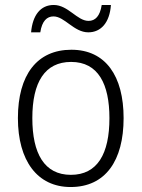

<svg xmlns="http://www.w3.org/2000/svg" viewBox="-20 -742 569 772"><path d="M105 -612H142C149 -658 169 -676 195 -676C240 -676 277 -612 335 -612C386 -612 421 -651 426 -722H389C382 -677 363 -658 336 -658C290 -658 254 -722 196 -722C143 -722 111 -681 105 -612ZM477 -267C477 -436 405 -542 267 -542C129 -542 52 -441 52 -267C52 -96 130 10 264 10C404 10 477 -96 477 -267ZM110 -267C110 -411 160 -493 266 -493C375 -493 420 -404 420 -267C420 -124 372 -39 265 -39C158 -39 110 -125 110 -267Z"/></svg>

Font: Noto Sans SemiCondensed Light
Style: Regular
Weight: 300
Width: 4
Designer: Monotype Design Team
Foundry: Monotype Imaging Inc.
Version: Version 2.013